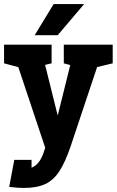

<svg xmlns="http://www.w3.org/2000/svg" viewBox="-45 -720 575 945"><path d="M177.7 7.7 8.3 -500H152.3L239 -151.3L325.7 -500H469.7L302.7 0ZM73 205Q60 205 42.2 204Q24.3 203 0.3 200L24 102Q27.7 102.3 37 107Q46.3 111.7 70 111.7Q98 111.7 116.2 102.7Q134.3 93.7 147 76.3Q159.7 59 169 33L180 0H302.7Q276.7 77 247.7 122Q218.7 167 177.5 186Q136.3 205 73 205ZM-25 -500H55L74.3 -381.7L-25 -408.3ZM95.7 -381 129 -500H209V-408.3ZM269 -500H349L368.3 -381.7L269 -408.3ZM396.3 -381 429.7 -500H509.7V-408.3ZM110.3 66.7V200H0.3L25.3 66.7ZM369 -700 239 -546.7H125.7L219 -700Z"/></svg>

Font: Epunda Slab Light
Style: Regular
Weight: 300
Designer: Simon Atzbach
Foundry: typofactur
Version: Version 1.102